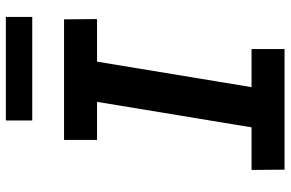

<svg xmlns="http://www.w3.org/2000/svg" viewBox="-184 -784 969 640"><g transform="rotate(-90 300.0 -464.5)"><path d="M456 0H54L53 -110H195L280 -625H153V-735H555L556 -625H414L329 -110H456ZM218 -841V-929H563V-841Z"/></g></svg>

Font: Iosevka HT Extrabold Extended
Style: Italic
Weight: 800
Width: 7
Italic angle: -9°
Monospace: yes
Designer: Belleve Invis
Foundry: Belleve Invis
Version: Version 32.3.0; ttfautohint (v1.8.4)